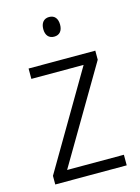

<svg xmlns="http://www.w3.org/2000/svg" viewBox="-112 -795 626 859"><g transform="rotate(-15 200.5 -365.5)"><path d="M202 -731C177 -731 163 -713 163 -685C163 -657 177 -640 202 -640C227 -640 241 -657 241 -685C241 -713 228 -731 202 -731ZM366 0V-49H103L363 -490V-532H54V-484H296L35 -40V0Z"/></g></svg>

Font: Noto Sans Bengali SemiCondensed Light
Style: Regular
Weight: 300
Width: 4
Designer: Joana Ranito - Universal Thirst; Jelle Bosma - Monotype Design Team
Foundry: Universal Thirst ehf.
Version: Version 3.000